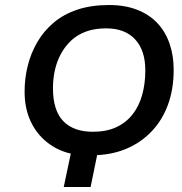

<svg xmlns="http://www.w3.org/2000/svg" viewBox="-20 -745 725 765"><path d="M262 -133Q209 -145 167 -178.5Q125 -212 101.5 -263Q78 -314 78 -380Q78 -433 90.5 -483Q103 -533 128.5 -577Q154 -621 193.5 -654.5Q233 -688 288 -706.5Q343 -725 415 -725Q478 -725 526.5 -706Q575 -687 607 -653Q639 -619 655.5 -571.5Q672 -524 672 -467Q672 -390 649.5 -328.5Q627 -267 585.5 -223Q544 -179 488.5 -154.5Q433 -130 367 -127L341 0H234ZM350 -220Q404 -220 443 -238Q482 -256 508 -289Q534 -322 546.5 -367Q559 -412 559 -465Q559 -544 518.5 -588Q478 -632 403 -632Q357 -632 322 -619Q287 -606 262.5 -582.5Q238 -559 222 -529Q206 -499 198.5 -464.5Q191 -430 191 -394Q191 -305 232 -262.5Q273 -220 350 -220Z"/></svg>

Font: Noto Sans Display Medium
Style: Italic
Weight: 500
Italic angle: -12°
Designer: Monotype Design Team
Foundry: Monotype Imaging Inc.
Version: Version 2.003